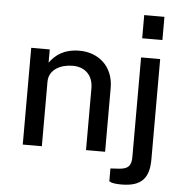

<svg xmlns="http://www.w3.org/2000/svg" viewBox="-60 -800 963 1022"><g transform="rotate(5 422.0 -288.5)"><path d="M777 -743H669V-619H777ZM85 0H187V-345C187 -409 248 -441 314 -441C378 -441 423 -401 423 -330V0H525V-341C525 -458 442 -524 344 -524C261 -524 214 -489 184 -446V-517H85ZM774 18V-517H672V15C672 61 656 79 610 83L561 86V154C561 154 570 166 626 166C735 166 774 118 774 18Z"/></g></svg>

Font: United Sans Medium
Style: Regular
Weight: 500
Designer: Pablo Impallari, Rodrigo Fuenzalida (Modified by Dan O. Williams)
Version: Version 1.000;PS 001.000;hotconv 1.0.88;makeotf.lib2.5.64775